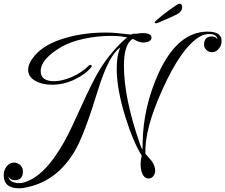

<svg xmlns="http://www.w3.org/2000/svg" viewBox="-72 -923 1218 1038"><path d="M31 95Q-52 95 -52 23Q-52 -1 -37 -22Q-21 -44 3 -44Q24 -44 39 -29Q52 -14 52 3Q52 51 9 51Q-17 51 -27 31Q-21 67 34 67Q45 67 55 64Q168 34 275 -156Q293 -188 317 -238.5Q341 -289 372 -358Q428 -482 468 -548Q530 -648 615 -721L597 -724Q581 -727 563.5 -728Q546 -729 526 -729Q490 -729 453.5 -725Q417 -721 380 -713Q343 -705 313.5 -694Q284 -683 261 -670Q148 -604 148 -538Q148 -484 221 -484Q263 -484 317 -507Q371 -531 410 -570Q414 -572 416 -572Q424 -572 424 -565Q424 -563 423 -562Q393 -523 333 -494Q273 -465 210 -465Q154 -465 117 -487Q80 -509 80 -546Q80 -581 117 -624Q170 -686 286 -719Q335 -733 388.5 -740Q442 -747 501 -747Q533 -747 562 -744Q591 -741 618 -738Q620 -738 624.5 -737.5Q629 -737 636 -736Q652 -744 662 -740Q673 -742 682 -743Q691 -744 699 -744Q747 -744 747 -719Q747 -707 734 -700Q720 -693 703 -693Q680 -693 646 -713Q598 -685 598 -568Q598 -480 619.5 -375Q641 -270 684 -146Q695 -116 698 -116Q699 -116 699 -150Q702 -343 785 -527Q888 -752 1051 -752Q1126 -752 1126 -702Q1126 -679 1113 -662Q1097 -641 1074 -641Q1055 -641 1043 -654Q1031 -666 1031 -681Q1031 -726 1074 -726Q1094 -726 1104 -710Q1100 -739 1059 -739Q1046 -739 1032.5 -735.5Q1019 -732 1006 -724Q907 -663 807 -441Q709 -226 714 -92Q730 -73 738 -64Q746 -55 747 -54Q767 -27 767 0Q767 16 757 29Q747 42 731 42Q703 42 692 0Q691 -7 689.5 -15Q688 -23 688 -32Q688 -54 694 -82Q647 -158 607 -287Q559 -440 559 -552Q559 -622 578 -666Q516 -625 457 -434Q420 -313 389 -231.5Q358 -150 333 -108Q233 64 55 93Q49 94 43 94.5Q37 95 31 95ZM772 -797Q764 -798 764 -804Q764 -805 776 -815.5Q788 -826 806 -840.5Q824 -855 843.5 -869Q863 -883 878 -893Q893 -903 897 -903Q913 -903 913 -884Q913 -860 880 -843Q863 -835 838.5 -824Q814 -813 794.5 -805Q775 -797 772 -797Z"/></svg>

Font: Carattere
Style: Regular
Weight: 400
Designer: Robert E. Leuschke
Foundry: Robert E. Leuschke
Version: Version 1.010; ttfautohint (v1.8.3)